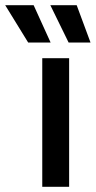

<svg xmlns="http://www.w3.org/2000/svg" viewBox="-86 -716 367 736"><path d="M76 0H179V-493H76ZM-66 -696 22 -553H108L43 -696ZM107 -696 177 -553H261L208 -696Z"/></svg>

Font: Meta Space Medium
Style: Regular
Weight: 500
Designer: Meta Pool / Florian Karsten
Foundry: Meta Pool / Florian Karsten
Version: Version 2.000;Glyphs 3.1.1 (3137)